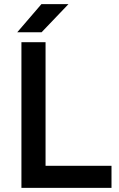

<svg xmlns="http://www.w3.org/2000/svg" viewBox="-20 -903 570 923"><path d="M83 0V-700H199V-106H516V0ZM63 -748 179 -883H309L180 -748Z"/></svg>

Font: Figtree SemiBold
Style: Regular
Weight: 600
Designer: Erik Kennedy
Foundry: Erik Kennedy
Version: Version 2.001; ttfautohint (v1.8.4.7-5d5b);gftools[0.9.27]